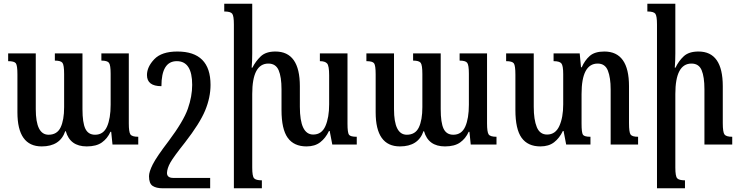

<svg xmlns="http://www.w3.org/2000/svg" viewBox="-20 -780 3995 1036"><path d="M527 -492V-453Q559 -453 568 -441Q577 -429 577 -382V-215Q577 -141 557.5 -97Q538 -53 493 -53Q456 -53 440.5 -85.5Q425 -118 425 -191V-492H276V-453Q308 -453 317 -441Q326 -429 326 -380V-202Q326 -132 307 -92.5Q288 -53 242 -53Q173 -53 173 -191V-492H24V-450Q57 -450 65.5 -438.5Q74 -427 74 -379V-174Q74 10 205 10Q304 10 332 -72H335Q358 10 448 10Q500 10 530 -11.5Q560 -33 576 -69H580L587 0H726V-42Q692 -42 683.5 -55Q675 -68 675 -114V-492Z M937 -502Q852 -502 812.5 -460.5Q773 -419 773 -375Q773 -315 851 -315Q851 -450 934 -450Q1017 -450 1017 -322Q1017 -260 993.5 -193Q970 -126 890 -19Q825 66 804.5 106.5Q784 147 784 171Q784 210 803.5 223Q823 236 859 236H1114V180H915Q881 180 881 153Q882 128 899 97.5Q916 67 978 -11Q1058 -114 1087 -184Q1116 -254 1116 -322Q1116 -502 937 -502Z M1855 -113V-492H1706V-450Q1734 -450 1745 -437.5Q1756 -425 1756 -374V-217Q1756 -146 1736 -100Q1716 -54 1670 -54Q1598 -54 1598 -204V-315Q1598 -502 1466 -502Q1414 -502 1386.5 -475.5Q1359 -449 1342 -415H1338Q1341 -448 1341 -492V-760H1190V-718Q1224 -718 1233 -706Q1242 -694 1242 -648V236H1393V193Q1361 193 1351 182Q1341 171 1341 124V-273Q1341 -437 1428 -437Q1468 -437 1483.5 -401Q1499 -365 1499 -298V-186Q1499 -83 1532.5 -36.5Q1566 10 1634 10Q1679 10 1708 -12.5Q1737 -35 1755 -73H1759L1773 0H1905V-42Q1871 -42 1863 -53Q1855 -64 1855 -113Z M2460 -492V-453Q2492 -453 2501 -441Q2510 -429 2510 -382V-215Q2510 -141 2490.5 -97Q2471 -53 2426 -53Q2389 -53 2373.5 -85.5Q2358 -118 2358 -191V-492H2209V-453Q2241 -453 2250 -441Q2259 -429 2259 -380V-202Q2259 -132 2240 -92.5Q2221 -53 2175 -53Q2106 -53 2106 -191V-492H1957V-450Q1990 -450 1998.5 -438.5Q2007 -427 2007 -379V-174Q2007 10 2138 10Q2237 10 2265 -72H2268Q2291 10 2381 10Q2433 10 2463 -11.5Q2493 -33 2509 -69H2513L2520 0H2659V-42Q2625 -42 2616.5 -55Q2608 -68 2608 -114V-492Z M3374 -116V-315Q3374 -502 3241 -502Q3189 -502 3162 -478Q3135 -454 3119 -417H3115L3108 -492H2967V-450Q2999 -450 3009 -438Q3019 -426 3019 -380V-217Q3019 -146 2998 -100Q2977 -54 2932 -54Q2893 -54 2876.5 -94Q2860 -134 2860 -204V-492H2711V-450Q2744 -450 2752.5 -438Q2761 -426 2761 -377V-186Q2761 -83 2794.5 -36.5Q2828 10 2896 10Q2941 10 2970 -12.5Q2999 -35 3017 -73H3021L3035 0H3166V-42Q3133 -42 3125.5 -53Q3118 -64 3118 -113V-273Q3118 -437 3205 -437Q3245 -437 3260 -399Q3275 -361 3275 -298V0H3423V-42Q3391 -42 3382.5 -54Q3374 -66 3374 -116Z M3931 -42Q3899 -42 3889.5 -54Q3880 -66 3880 -116V-315Q3880 -502 3749 -502Q3697 -502 3669.5 -476.5Q3642 -451 3625 -415H3621Q3624 -452 3624 -492V-760H3473V-718Q3507 -718 3516 -706Q3525 -694 3525 -648V236H3676V193Q3644 193 3634 182Q3624 171 3624 124V-273Q3624 -437 3711 -437Q3751 -437 3766 -401Q3781 -365 3781 -298V0H3931Z"/></svg>

Font: Noto Serif Armenian ExtraCondensed Semi
Style: Regular
Weight: 600
Width: 3
Designer: Monotype Design Team
Foundry: Monotype Imaging Inc.
Version: Version 1.901